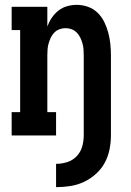

<svg xmlns="http://www.w3.org/2000/svg" viewBox="-20 -558 540 791"><path d="M211 213V117Q234 117 256.5 110Q279 103 295.5 86Q312 69 318.5 46Q325 23 325 0V-330Q325 -343 324 -355.5Q323 -368 319.5 -380Q316 -392 310.5 -403.5Q305 -415 296 -424Q287 -433 275 -437.5Q263 -442 250 -442Q237 -442 225 -437.5Q213 -433 204 -424Q195 -415 189.5 -403.5Q184 -392 180.5 -380Q177 -368 176 -355.5Q175 -343 175 -330V-96H211V0H28V-96H63V-434H28V-530H175V-449Q182 -468 193.5 -485Q205 -502 221 -514.5Q237 -527 256.5 -532.5Q276 -538 296 -538Q320 -538 342.5 -530Q365 -522 382 -505.5Q399 -489 409.5 -467.5Q420 -446 426 -423.5Q432 -401 434.5 -377.5Q437 -354 437 -330V0Q437 29 431 58.5Q425 88 411 113.5Q397 139 374.5 159Q352 179 325.5 191.5Q299 204 269.5 208.5Q240 213 211 213Z"/></svg>

Font: Iosevka Slab
Style: Bold
Weight: 700
Monospace: yes
Designer: Belleve Invis
Foundry: Belleve Invis
Version: Version 11.1.1; ttfautohint (v1.8.3)